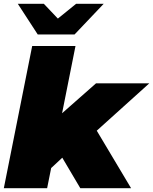

<svg xmlns="http://www.w3.org/2000/svg" viewBox="-25 -982 799 1002"><path d="M-5 0 143 -742H369L299 -391L476 -547H754L480 -300L659 0H394L300 -159L242 -105L221 0ZM172 -802 68 -962H204L277 -885L372 -962H516L364 -802Z"/></svg>

Font: Montserrat Black
Style: Italic
Weight: 900
Italic angle: -11.3°
Designer: Julieta Ulanovsky
Foundry: Julieta Ulanovsky
Version: Version 9.000; ttfautohint (v1.8.4.7-5d5b)